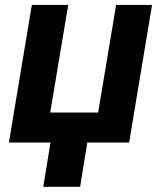

<svg xmlns="http://www.w3.org/2000/svg" viewBox="-20 -565 638 761"><path d="M582.7 -545.5H440.3L369 -119H179L250.4 -545.5H106.2L15.3 0H180L151.6 175.4H297.6L326 0H491.8Z"/></svg>

Font: Margiela Sans
Style: Bold Italic
Weight: 700
Italic angle: -9.39999°
Designer: Stefan Endress, Andreas Faust
Version: Version 1.100;FEAKit 1.0